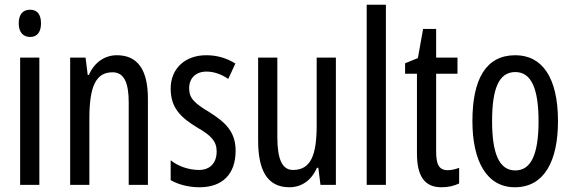

<svg xmlns="http://www.w3.org/2000/svg" viewBox="-20 -780 2416 810"><path d="M107 -739C76 -739 59 -719 59 -681C59 -645 77 -624 107 -624C137 -624 153 -645 153 -681C153 -718 138 -739 107 -739ZM146 -537H65V0H146Z M473 -547C422 -547 378 -517 355 -464H350L341 -537H276V0H357V-279C357 -417 385 -475 455 -475C503 -475 523 -432 523 -348V0H604V-364C604 -488 559 -547 473 -547Z M974 -144C974 -226 929 -265 863 -307C800 -345 778 -365 778 -408C778 -450 806 -478 851 -478C884 -478 915 -466 943 -447L973 -512C936 -535 896 -547 850 -547C761 -547 700 -491 700 -406C700 -323 745 -283 812 -242C872 -208 894 -183 894 -141C894 -92 866 -63 819 -63C775 -63 729 -80 700 -104V-20C730 -3 772 10 822 10C918 10 974 -45 974 -144Z M1397 -537H1316V-251C1316 -123 1290 -63 1216 -63C1171 -63 1150 -107 1150 -202V-537H1069V-187C1069 -67 1104 10 1201 10C1252 10 1294 -19 1317 -72H1323L1332 0H1397Z M1608 0V-760H1527V0Z M1869 -62C1830 -62 1820 -89 1820 -143V-469H1910V-537H1820V-658H1765L1743 -535L1689 -513V-469H1739V-133C1739 -37 1771 10 1842 10C1872 10 1896 4 1917 -6V-72C1901 -66 1885 -62 1869 -62Z M2334 -269C2334 -452 2268 -547 2154 -547C2030 -547 1973 -446 1973 -269C1973 -101 2033 10 2152 10C2277 10 2334 -102 2334 -269ZM2056 -269C2056 -407 2085 -476 2154 -476C2221 -476 2252 -407 2252 -269C2252 -130 2221 -61 2154 -61C2086 -61 2056 -132 2056 -269Z"/></svg>

Font: Noto Sans Telugu ExtraCondensed
Style: Regular
Weight: 400
Width: 2
Designer: Jelle Bosma - Monotype Design Team
Foundry: Monotype Imaging Inc.
Version: Version 2.005